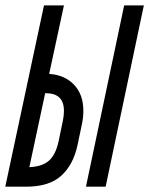

<svg xmlns="http://www.w3.org/2000/svg" viewBox="-37 -704 562 724"><path d="M148.4 -425.3Q207 -421.4 242.2 -384.5Q277.3 -347.7 277.3 -286.1Q277.3 -260.7 271.5 -233.9L255.4 -157.2Q239.7 -83 194.1 -41.5Q148.4 0 61.5 0H-17.1L128.9 -683.6H204.1ZM133.3 -352.5 73.7 -73.7Q122.6 -75.7 147.9 -98.4Q173.3 -121.1 184.1 -171.9L200.2 -249.5Q204.1 -267.6 204.1 -286.1Q204.1 -352.5 135.7 -352.5ZM361.3 0H287.1L431.2 -683.6H505.4Z"/></svg>

Font: Anka/Coder Narrow
Style: Italic
Weight: 400
Width: 3
Italic angle: -12°
Monospace: yes
Version: Version 001.100